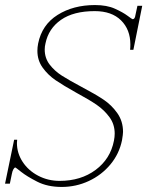

<svg xmlns="http://www.w3.org/2000/svg" viewBox="-20 -730 583 760"><path d="M41 -67Q37 -67 33 -60Q29 -53 27 -42L19 -3H0L36 -177H48L47 -164Q47 -124 69.5 -89.5Q92 -55 131 -34.5Q170 -14 216 -14Q300 -14 358.5 -57.5Q417 -101 431 -173Q434 -188 434 -201Q434 -238 413.5 -266Q393 -294 363.5 -314.5Q334 -335 282 -363Q230 -392 200 -412.5Q170 -433 149 -462Q128 -491 128 -529Q128 -543 131 -558Q146 -632 208 -671Q270 -710 356 -710Q403 -710 435 -695.5Q467 -681 485 -667.5Q503 -654 505 -654Q514 -654 516 -670L524 -707H543L508 -533H495Q496 -540 496 -554Q496 -613 459 -649.5Q422 -686 355 -686Q271 -686 221.5 -651.5Q172 -617 160 -558Q157 -546 157 -534Q157 -500 176.5 -474.5Q196 -449 225 -430.5Q254 -412 303 -386Q358 -357 390 -335.5Q422 -314 444.5 -282Q467 -250 467 -208Q467 -199 463 -175Q452 -121 417 -79Q382 -37 331.5 -13.5Q281 10 224 10Q168 10 127 -11Q86 -32 64 -49.5Q42 -67 41 -67Z"/></svg>

Font: Taviraj Thin
Style: Italic
Weight: 250
Italic angle: -12°
Designer: Katatrad Team
Foundry: CadsonDemak
Version: Version 1.001